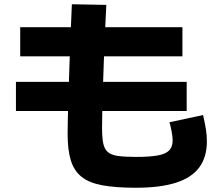

<svg xmlns="http://www.w3.org/2000/svg" viewBox="-20 -828 1040 903"><path d="M619 55Q524 55 461.5 43.5Q399 32 363.5 3.5Q328 -25 313 -74Q298 -123 298 -198Q298 -221 299 -268.5Q300 -316 302 -380Q304 -444 306.5 -517Q309 -590 312 -665Q315 -740 318 -808L480 -805Q477 -747 474 -679.5Q471 -612 468.5 -544.5Q466 -477 464 -415Q462 -353 461 -304Q460 -255 460 -227Q460 -181 465.5 -154Q471 -127 487 -113Q503 -99 535 -94.5Q567 -90 619 -90Q685 -90 722.5 -97Q760 -104 776 -121Q792 -138 792 -168Q792 -184 787 -210.5Q782 -237 777 -253L935 -287Q945 -244 949 -216.5Q953 -189 953 -163Q953 -89 917 -40.5Q881 8 807 31.5Q733 55 619 55ZM55 -306V-443H858V-306ZM75 -563V-700H838V-563Z"/></svg>

Font: M PLUS 1 ExtraBold
Style: Regular
Weight: 800
Designer: Coji Morishita
Foundry: UNDERFOREST DESIGN
Version: Version 1.001